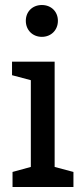

<svg xmlns="http://www.w3.org/2000/svg" viewBox="-20 -746 326 766"><path d="M30 0H273V-60L198 -80V-500H28V-446L103 -426V-80L30 -60ZM147 -599C184 -599 211 -626 211 -663C211 -700 184 -726 147 -726C110 -726 83 -700 83 -663C83 -626 110 -599 147 -599Z"/></svg>

Font: Hermeneus One
Style: Regular
Weight: 400
Designer: Rodrigo Fuenzalida, Pablo Impallari
Foundry: Pablo Impallari, Rodrigo Fuenzalida
Version: Version 1.002